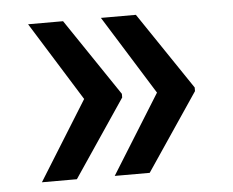

<svg xmlns="http://www.w3.org/2000/svg" viewBox="-39 -545 622 513"><g transform="rotate(-5 272.0 -288.0)"><path d="M185.5 -288.1 53.7 -500H147.5L287.1 -293V-283.2L147.5 -76.2H53.7ZM380.9 -288.1 249 -500H342.8L482.4 -293V-283.2L342.8 -76.2H249Z"/></g></svg>

Font: Pretendard JP Medium
Style: Regular
Weight: 500
Designer: Base glyphs from Inter by Rasmus Andersson; Hangeul glyphs from Noto Sans CJK(Source Han Sans) by Jang Soo-young and Kan
Foundry: Kil Hyung-jin
Version: Version 1.309